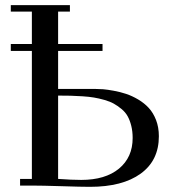

<svg xmlns="http://www.w3.org/2000/svg" viewBox="-20 -722 684 747"><path d="M22 -523.9V-550.8H104V-676.8H22V-702.1H252V-676.8H206.1V-550.8H378.9V-523.9H206.1V-376H350.1Q364.7 -376 381.1 -374.8Q397.5 -373.5 422.6 -368.9Q447.8 -364.3 470.7 -356.7Q493.7 -349.1 517.6 -335Q541.5 -320.8 558.8 -302Q576.2 -283.2 587.2 -254.9Q598.1 -226.6 598.1 -191.9Q598.1 -97.7 527.3 -46.4Q456.5 4.9 330.1 4.9Q296.9 4.9 219.7 2.4Q142.6 0 104 0H58.1V-25.9H104V-523.9ZM206.1 -25.9Q259.8 -22 295.9 -22Q389.6 -22 442.9 -65.9Q496.1 -109.9 496.1 -185.1Q496.1 -210.9 490.7 -232.4Q485.4 -253.9 476.6 -269.8Q467.8 -285.6 452.6 -298.1Q437.5 -310.5 422.6 -318.8Q407.7 -327.1 386 -333.3Q364.3 -339.4 345.7 -342.5Q327.1 -345.7 300.5 -347.4Q273.9 -349.1 254.2 -349.6Q234.4 -350.1 206.1 -350.1Z"/></svg>

Font: Dehuti
Style: Bold
Weight: 700
Version: Version 1.2